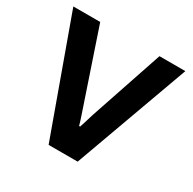

<svg xmlns="http://www.w3.org/2000/svg" viewBox="-152 -841 999 996"><g transform="rotate(30 347.0 -343.0)"><path d="M260 0 12 -686H173L321 -248Q325 -237 330 -221.5Q335 -206 340 -191Q345 -176 348 -164H354Q358 -175 362.5 -189.5Q367 -204 371.5 -219Q376 -234 380 -247L528 -686H683L434 0Z"/></g></svg>

Font: Archivo SemiBold
Style: Bold
Weight: 700
Version: Version 2.001